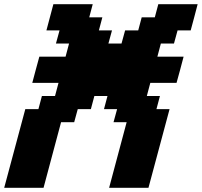

<svg xmlns="http://www.w3.org/2000/svg" viewBox="-20 -895 962 915"><path d="M500 0H687.5Q704.1 -62.5 737.8 -187.5Q771.5 -312.5 788.1 -375H725.6L742.2 -437.5H679.7L696.3 -500H821.3Q827.1 -520.5 838.4 -562.3Q849.6 -604 855 -625H730L746.6 -687.5H809.1L826.2 -750H888.7Q894.5 -770.5 905.5 -812.5Q916.5 -854.5 921.9 -875H734.4L717.8 -812.5H655.3L638.7 -750H576.2L559.1 -687.5H496.6L513.7 -750H451.2L467.8 -812.5H405.3L421.9 -875H234.4Q229 -854 217.8 -812.5Q206.5 -771 201.2 -750H263.7L246.6 -687.5H309.1L292.5 -625H167.5Q161.6 -604 150.4 -562.3Q139.2 -520.5 133.8 -500H258.8L242.2 -437.5H179.7L163.1 -375H100.6Q84 -312.5 50.3 -187.5Q16.6 -62.5 0 0H187.5L271 -312.5H333.5L350.6 -375H413.1L429.7 -437.5H492.2L475.6 -375H538.1L521 -312.5H583.5Z"/></svg>

Font: Faithful 32x
Style: SemiboldOblique
Weight: 400
Foundry: Faithful Resource Pack
Version: Version 1.0; January 27, 2023